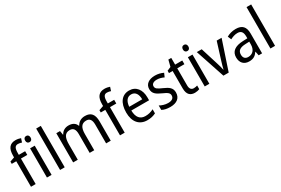

<svg xmlns="http://www.w3.org/2000/svg" viewBox="91 -1904 4472 3052"><g transform="rotate(-30 2326.5 -377.5)"><path d="M298 -468V-536H182V-572C182 -659 204 -693 255 -693C279 -693 304 -687 324 -680L346 -748C320 -757 288 -765 251 -765C147 -765 96 -703 96 -570V-539L13 -510V-468H96V0H182V-468Z M433 -738C403 -738 382 -720 382 -681C382 -644 403 -625 433 -625C461 -625 482 -644 482 -681C482 -719 461 -738 433 -738ZM474 -536H389V0H474Z M715 0V-760H630V0Z M1399 -546C1333 -546 1278 -518 1246 -458H1241C1220 -515 1172 -546 1097 -546C1037 -546 984 -519 955 -463H950L938 -536H870V0H955V-279C955 -400 983 -473 1078 -473C1142 -473 1173 -433 1173 -346V0H1257V-296C1257 -411 1292 -473 1381 -473C1444 -473 1475 -432 1475 -345V0H1560V-353C1560 -487 1507 -546 1399 -546Z M1932 -468V-536H1816V-572C1816 -659 1838 -693 1889 -693C1913 -693 1938 -687 1958 -680L1980 -748C1954 -757 1922 -765 1885 -765C1781 -765 1730 -703 1730 -570V-539L1647 -510V-468H1730V0H1816V-468Z M2209 -546C2077 -546 1996 -443 1996 -264C1996 -94 2082 10 2229 10C2292 10 2337 -1 2386 -25V-100C2336 -75 2292 -63 2235 -63C2138 -63 2085 -127 2083 -252H2409V-306C2409 -447 2336 -546 2209 -546ZM2208 -476C2287 -476 2322 -409 2322 -320H2084C2092 -421 2135 -476 2208 -476Z M2842 -147C2842 -231 2789 -268 2700 -307C2611 -346 2581 -364 2581 -409C2581 -449 2616 -475 2678 -475C2723 -475 2766 -462 2805 -443L2835 -511C2790 -533 2740 -546 2682 -546C2573 -546 2499 -494 2499 -405C2499 -319 2555 -284 2646 -243C2734 -205 2759 -181 2759 -140C2759 -92 2725 -62 2651 -62C2595 -62 2537 -82 2500 -104V-23C2537 -2 2585 10 2651 10C2769 10 2842 -44 2842 -147Z M3122 -62C3077 -62 3051 -92 3051 -153V-468H3182V-536H3051V-659H2998L2968 -541L2899 -511V-468H2966V-148C2966 -30 3024 10 3103 10C3134 10 3168 3 3188 -6V-73C3171 -67 3145 -62 3122 -62Z M3329 -738C3299 -738 3278 -720 3278 -681C3278 -644 3299 -625 3329 -625C3357 -625 3378 -644 3378 -681C3378 -719 3357 -738 3329 -738ZM3370 -536H3285V0H3370Z M3628 0H3725L3904 -536H3814L3713 -212C3700 -168 3683 -113 3678 -84H3674C3668 -121 3651 -177 3638 -219L3539 -536H3449Z M4166 -546C4102 -546 4043 -528 3998 -502L4025 -438C4067 -460 4111 -476 4158 -476C4221 -476 4254 -443 4254 -357V-324L4174 -321C4022 -316 3947 -256 3947 -149C3947 -49 4006 10 4098 10C4175 10 4217 -17 4257 -75H4260L4275 0H4338V-364C4338 -486 4285 -546 4166 -546ZM4186 -260 4254 -263V-213C4254 -111 4198 -59 4121 -59C4069 -59 4035 -87 4035 -149C4035 -218 4075 -256 4186 -260Z M4576 0V-760H4491V0Z"/></g></svg>

Font: Noto Sans Devanagari UI SemiCondensed
Style: Regular
Weight: 400
Width: 4
Designer: Jelle Bosma - Monotype Design Team
Foundry: Monotype Imaging Inc.
Version: Version 2.004